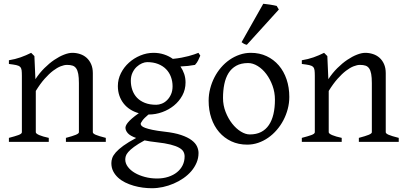

<svg xmlns="http://www.w3.org/2000/svg" viewBox="-20 -747 2134 1011"><path d="M327.1 0V-21Q362.3 -30.3 378.9 -37.1Q395.5 -43.9 395.5 -50.8V-309.1Q395.5 -338.9 392.1 -357.4Q388.7 -376 381.3 -386.7Q374 -397.5 362.1 -401.4Q350.1 -405.3 333 -405.3Q317.9 -405.3 299.3 -397.9Q280.8 -390.6 259.5 -374.5Q238.3 -358.4 215.1 -332.3Q191.9 -306.2 168.5 -268.1V-50.8Q168.5 -43.5 186.8 -35.6Q205.1 -27.8 236.8 -21V0H26.9V-21Q59.1 -29.3 77.1 -35.9Q95.2 -42.5 95.2 -50.8V-347.2Q95.2 -366.2 93.8 -377.4Q92.3 -388.7 85.7 -395Q79.1 -401.4 65.4 -404.3Q51.8 -407.2 26.9 -410.2V-429.7Q60.1 -435.1 88.4 -445.1Q116.7 -455.1 144 -468.8L161.1 -451.7L166.5 -330.1Q188 -362.8 213.9 -388.4Q239.7 -414.1 266.1 -431.9Q292.5 -449.7 317.1 -459.2Q341.8 -468.8 360.8 -468.8Q381.8 -468.8 401.4 -462.4Q420.9 -456.1 435.8 -442.9Q450.7 -429.7 459.7 -409.4Q468.8 -389.2 468.8 -361.8V-50.8Q468.8 -43.9 483.6 -37.4Q498.5 -30.8 537.1 -21V0Z M888.7 -293Q888.7 -318.8 880.1 -342Q871.6 -365.2 854.7 -382.6Q837.9 -399.9 812.7 -409.9Q787.6 -419.9 754.9 -419.9Q742.7 -419.9 727.8 -413.6Q712.9 -407.2 699.7 -395Q686.5 -382.8 677.7 -364.3Q668.9 -345.7 668.9 -321.8Q668.9 -295.9 677 -272.7Q685.1 -249.5 701.4 -232.4Q717.8 -215.3 742.9 -205.3Q768.1 -195.3 802.7 -195.3Q816.9 -195.3 832.3 -201.4Q847.7 -207.5 860.1 -220Q872.6 -232.4 880.6 -250.5Q888.7 -268.6 888.7 -293ZM804.7 2Q786.1 0 770.5 -2.4Q754.9 -4.9 741.2 -7.8Q706.1 11.2 685.8 26.4Q665.5 41.5 655.3 53.5Q645 65.4 642.3 75.2Q639.6 85 639.6 92.8Q639.6 113.3 653.3 131.6Q667 149.9 689.9 163.3Q712.9 176.8 743.2 184.8Q773.4 192.9 806.6 192.9Q839.4 192.9 866.2 184.1Q893.1 175.3 912.1 159.9Q931.2 144.5 941.7 123.3Q952.1 102.1 952.1 76.7Q952.1 63 945.8 51.5Q939.5 40 922.9 30.8Q906.2 21.5 877.7 14.2Q849.1 6.8 804.7 2ZM957 -313Q957 -275.4 940.2 -244.4Q923.3 -213.4 896 -191.2Q868.7 -168.9 834 -156.5Q799.3 -144 763.7 -144H761.7Q738.3 -124.5 729.5 -111.6Q720.7 -98.6 720.7 -95.7Q720.7 -89.8 725.8 -84.2Q731 -78.6 744.9 -73.5Q758.8 -68.4 783.2 -63.2Q807.6 -58.1 845.7 -53.7Q898.9 -47.9 933.6 -36.1Q968.3 -24.4 988.8 -9Q1009.3 6.3 1017.3 23.9Q1025.4 41.5 1025.4 58.6Q1025.4 85.4 1015.1 109.6Q1004.9 133.8 987.3 154.3Q969.7 174.8 945.8 191.4Q921.9 208 894.5 219.7Q867.2 231.4 837.9 237.8Q808.6 244.1 779.8 244.1Q756.8 244.1 732.4 241Q708 237.8 684.1 231Q660.2 224.1 638.9 213.6Q617.7 203.1 601.6 188.2Q585.4 173.3 575.9 154.5Q566.4 135.7 566.4 111.8Q566.4 99.1 571 85.2Q575.7 71.3 589.8 55.2Q604 39.1 629.4 20.5Q654.8 2 696.8 -20.5Q665 -31.7 652.8 -45.9Q640.6 -60.1 640.6 -74.7Q640.6 -78.6 643.1 -85.2Q645.5 -91.8 653.1 -101.3Q660.6 -110.8 674.6 -123Q688.5 -135.3 710.9 -150.9Q686 -157.7 665.8 -170.7Q645.5 -183.6 631.1 -201.9Q616.7 -220.2 608.6 -243.4Q600.6 -266.6 600.6 -293.9Q600.6 -329.6 616.7 -361.6Q632.8 -393.6 659.2 -417.2Q685.5 -440.9 719.2 -454.8Q752.9 -468.8 788.6 -468.8Q817.9 -468.8 843.5 -460.4Q869.1 -452.1 890.1 -437Q915.5 -439.5 936 -443.4Q956.5 -447.3 972.9 -451.7Q989.3 -456.1 1002 -460.4Q1014.6 -464.8 1024.9 -468.8L1034.7 -454.1Q1028.8 -440.4 1023.4 -429Q1018.1 -417.5 1006.8 -405.3Q988.3 -401.9 970.5 -399.9Q952.6 -397.9 930.2 -397Q942.9 -378.4 950 -357.4Q957 -336.4 957 -313Z M1427.7 -222.2Q1427.7 -260.7 1415 -295.7Q1402.3 -330.6 1382.3 -357.2Q1362.3 -383.8 1336.9 -399.4Q1311.5 -415 1286.6 -415Q1249.5 -415 1224.1 -400.9Q1198.7 -386.7 1183.3 -362.1Q1168 -337.4 1161.1 -303.7Q1154.3 -270 1154.3 -231Q1154.3 -192.4 1168 -157.5Q1181.6 -122.6 1202.4 -96.2Q1223.1 -69.8 1248 -54.4Q1272.9 -39.1 1295.4 -39.1Q1330.1 -39.1 1355 -52Q1379.9 -64.9 1396 -88.9Q1412.1 -112.8 1419.9 -146.5Q1427.7 -180.2 1427.7 -222.2ZM1503.4 -236.8Q1503.4 -204.1 1495.1 -172.9Q1486.8 -141.6 1472.2 -113.8Q1457.5 -85.9 1437 -62.3Q1416.5 -38.6 1391.8 -21.5Q1367.2 -4.4 1339.4 5.1Q1311.5 14.6 1281.7 14.6Q1235.4 14.6 1198 -2.9Q1160.6 -20.5 1134 -51.3Q1107.4 -82 1093 -124.5Q1078.6 -167 1078.6 -216.8Q1078.6 -249 1086.7 -280.3Q1094.7 -311.5 1109.1 -339.6Q1123.5 -367.7 1143.8 -391.4Q1164.1 -415 1188.7 -432.1Q1213.4 -449.2 1241.9 -459Q1270.5 -468.8 1300.8 -468.8Q1346.7 -468.8 1384 -451.2Q1421.4 -433.6 1448 -402.6Q1474.6 -371.6 1489 -329.1Q1503.4 -286.6 1503.4 -236.8ZM1279.8 -511.2Q1271 -512.7 1264.2 -516.6Q1257.3 -520.5 1252 -524.9L1366.2 -727.1Q1372.1 -726.6 1381.6 -725.3Q1391.1 -724.1 1401.6 -722.7Q1412.1 -721.2 1421.9 -719.2Q1431.6 -717.3 1437 -715.8L1448.2 -696.8Z M1869.6 0V-21Q1904.8 -30.3 1921.4 -37.1Q1938 -43.9 1938 -50.8V-309.1Q1938 -338.9 1934.6 -357.4Q1931.2 -376 1923.8 -386.7Q1916.5 -397.5 1904.5 -401.4Q1892.6 -405.3 1875.5 -405.3Q1860.4 -405.3 1841.8 -397.9Q1823.2 -390.6 1802 -374.5Q1780.8 -358.4 1757.6 -332.3Q1734.4 -306.2 1710.9 -268.1V-50.8Q1710.9 -43.5 1729.2 -35.6Q1747.6 -27.8 1779.3 -21V0H1569.3V-21Q1601.6 -29.3 1619.6 -35.9Q1637.7 -42.5 1637.7 -50.8V-347.2Q1637.7 -366.2 1636.2 -377.4Q1634.8 -388.7 1628.2 -395Q1621.6 -401.4 1607.9 -404.3Q1594.2 -407.2 1569.3 -410.2V-429.7Q1602.5 -435.1 1630.9 -445.1Q1659.2 -455.1 1686.5 -468.8L1703.6 -451.7L1709 -330.1Q1730.5 -362.8 1756.3 -388.4Q1782.2 -414.1 1808.6 -431.9Q1835 -449.7 1859.6 -459.2Q1884.3 -468.8 1903.3 -468.8Q1924.3 -468.8 1943.8 -462.4Q1963.4 -456.1 1978.3 -442.9Q1993.2 -429.7 2002.2 -409.4Q2011.2 -389.2 2011.2 -361.8V-50.8Q2011.2 -43.9 2026.1 -37.4Q2041 -30.8 2079.6 -21V0Z"/></svg>

Font: Gentium Basic
Style: Regular
Weight: 400
Designer: J. Victor Gaultney and Annie Olsen
Foundry: SIL International
Version: Version 1.100